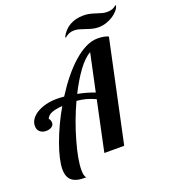

<svg xmlns="http://www.w3.org/2000/svg" viewBox="-180 -1063 1169 1309"><g transform="rotate(-20 405.0 -408.0)"><path d="M561 -837.4Q533.2 -847.2 516.4 -851.6Q499.5 -856 481 -856Q443.8 -856 415 -830.1L409.2 -832Q433.1 -880.4 475.8 -905.3Q518.6 -930.2 576.2 -930.2Q600.1 -930.2 619.6 -926Q639.2 -921.9 664.1 -913.6Q690.4 -904.8 706.1 -900.9Q721.7 -897 741.2 -897Q760.3 -897 776.6 -902.8Q793 -908.7 804.2 -919.9L810.1 -918.9Q806.2 -901.4 791.3 -883.5Q776.4 -865.7 754.4 -851.6Q731.4 -836.4 703.9 -827.6Q676.3 -818.8 648.9 -818.8Q627 -818.8 607.2 -823.5Q587.4 -828.1 561 -837.4ZM131.3 99.6Q84 76.7 84 7.8Q84 -25.4 94.5 -71.8Q105 -118.2 124.5 -171.9Q167.5 -290 231 -398.9Q181.2 -396 152.1 -384Q123 -372.1 113.8 -347.2Q118.2 -347.2 122.6 -336.9Q127 -326.7 127 -315.9Q127 -298.3 110.8 -287.6Q94.7 -276.9 70.8 -276.9Q43.9 -276.9 26.9 -291.5Q8.8 -306.6 8.8 -335Q8.8 -359.9 23.9 -382.6Q39.1 -405.3 66.9 -421.9Q95.2 -439 132.6 -448.5Q169.9 -458 212.9 -458Q233.9 -458 265.1 -455.1Q349.1 -587.4 433.1 -662.6Q530.8 -750 612.8 -750Q661.6 -750 691.9 -735.8L535.2 0H391.1L467.8 -362.8Q431.6 -379.4 400.1 -387.7Q368.7 -396 334 -398.9Q277.3 -276.4 241.2 -148.4Q204.1 -20 204.1 58.1Q204.1 96.7 217.8 113.8Q190.4 113.8 169.9 111.3Q149.4 108.9 131.3 99.6ZM535.2 -679.2Q491.7 -655.8 443.8 -590.8Q397 -526.4 355 -441.9Q423.3 -428.7 477.1 -407.2Z"/></g></svg>

Font: Pattaya
Style: Regular
Weight: 400
Designer: Pablo Impallari / Thai characters Designed by Thanarat Vachiruckul and Suppakit Chalermlarp
Foundry: Pablo Impallari
Version: Version 2.000